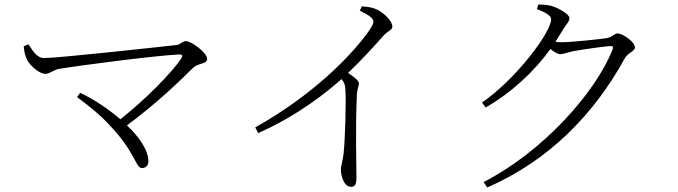

<svg xmlns="http://www.w3.org/2000/svg" viewBox="-20 -787 3000 850"><path d="M85 -582C87 -554 94 -534 100 -522C112 -498 153 -460 181 -460C200 -460 218 -478 241 -482C330 -497 675 -542 775 -546C787 -546 790 -540 783 -529C744 -469 627 -349 513 -259C458 -306 393 -349 335 -376L321 -357C376 -317 426 -276 466 -232C583 -109 579 -43 609 -43C624 -43 637 -54 637 -72C637 -121 598 -179 542 -232C670 -326 780 -432 835 -487C861 -510 897 -502 897 -527C897 -552 829 -605 803 -605C788 -605 780 -591 764 -588C693 -580 238 -530 175 -530C141 -530 122 -568 106 -591Z M1573 -740C1619 -717 1633 -705 1633 -690C1633 -682 1625 -666 1606 -640C1537 -545 1371 -369 1110 -223L1123 -198C1297 -274 1431 -382 1492 -437C1505 -421 1508 -410 1509 -391C1513 -347 1508 -168 1501 -106C1497 -73 1489 -54 1489 -36C1489 -7 1504 40 1533 40C1551 40 1558 32 1558 -4C1558 -66 1553 -221 1560 -369C1561 -393 1569 -406 1569 -417C1569 -430 1547 -447 1521 -464C1588 -529 1637 -583 1673 -624C1701 -655 1717 -653 1717 -670C1717 -694 1676 -735 1641 -748C1622 -756 1603 -757 1582 -759Z M2357 -747C2392 -733 2420 -719 2420 -702C2420 -645 2268 -440 2114 -333L2130 -311C2244 -377 2340 -465 2417 -570C2433 -557 2449 -547 2460 -547C2473 -547 2494 -555 2515 -560C2553 -567 2662 -583 2684 -583C2693 -583 2696 -580 2692 -568C2615 -373 2379 -113 2121 19L2137 43C2409 -75 2611 -282 2746 -529C2760 -554 2791 -560 2791 -577C2791 -601 2737 -639 2714 -639C2698 -639 2694 -623 2665 -618C2638 -614 2514 -600 2462 -600C2455 -600 2448 -601 2439 -602C2450 -619 2461 -637 2472 -655C2487 -680 2501 -691 2501 -707C2501 -724 2454 -751 2421 -761C2400 -766 2380 -767 2363 -767Z"/></svg>

Font: Noto Serif CJK JP Light
Style: Regular
Weight: 300
Designer: Ryoko NISHIZUKA 西塚涼子 (kana & ideographs); Frank Grießhammer (Latin, Greek & Cyrillic); Wenlong ZHANG 张文龙 (bopomofo); San
Foundry: Adobe Systems Incorporated
Version: Version 1.001;PS 1.001;hotconv 16.6.54;makeotf.lib2.5.65590